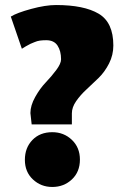

<svg xmlns="http://www.w3.org/2000/svg" viewBox="-20 -729 495 764"><path d="M431 -548Q431 -510 414 -476.5Q397 -443 372.5 -419Q348 -395 324 -373Q300 -351 283 -326.5Q266 -302 266 -278V-234H106Q104 -249 101 -279Q101 -309 120 -343Q139 -377 162 -401Q185 -425 204 -450.5Q223 -476 223 -493Q223 -526 209 -547.5Q195 -569 164 -569Q150 -569 139 -567.5Q128 -566 116.5 -561Q105 -556 101 -554.5Q97 -553 82.5 -544.5Q68 -536 67 -535L23 -663Q47 -678 104 -693.5Q161 -709 203 -709Q314 -709 372.5 -674.5Q431 -640 431 -548ZM298 -94Q298 -45 266 -15Q234 15 188 15Q143 15 111 -15Q79 -45 79 -93Q79 -141 109 -172Q139 -203 188 -203Q234 -203 266 -172.5Q298 -142 298 -94Z"/></svg>

Font: Repo
Style: ExtraBlack
Weight: 1000
Designer: Stefan Peev
Foundry: Context Ltd
Version: Version 001.000